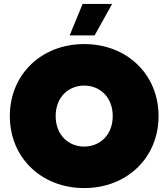

<svg xmlns="http://www.w3.org/2000/svg" viewBox="-20 -940 856 976"><path d="M408 16C625 16 786 -138 786 -350C786 -562 625 -716 408 -716C191 -716 30 -562 30 -350C30 -138 191 16 408 16ZM408 -195C329 -195 263 -253 263 -350C263 -447 329 -505 408 -505C487 -505 553 -447 553 -350C553 -253 487 -195 408 -195ZM334 -760H461L550 -920H400Z"/></svg>

Font: Chess Sans Black
Style: Regular
Weight: 900
Designer: Wolf Bōese
Foundry: Wolf Bōese
Version: Version 7.223;Glyphs 3.3 (3306)